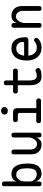

<svg xmlns="http://www.w3.org/2000/svg" viewBox="1396 -2194 807 3640"><g transform="rotate(-90 1800.0 -373.5)"><path d="M135 10Q112 10 101 -1.5Q90 -13 90 -36V-695Q90 -718 101 -729Q112 -740 135 -740Q158 -740 169 -729Q180 -718 180 -695V-456Q189 -501 225.5 -530.5Q262 -560 317 -560Q380 -560 420 -533Q460 -506 482 -462.5Q504 -419 512 -364.5Q520 -310 520 -256Q520 -210 513 -162.5Q506 -115 485 -76.5Q464 -38 426 -14Q388 10 327 10Q298 10 275 2Q252 -6 234 -20.5Q216 -35 202.5 -55Q189 -75 180 -100V-36Q180 -13 169 -1.5Q158 10 135 10ZM318 -80Q351 -80 373 -93.5Q395 -107 407.5 -131.5Q420 -156 425 -189.5Q430 -223 430 -262Q430 -300 426 -337.5Q422 -375 408.5 -404.5Q395 -434 370 -452Q345 -470 302 -470Q275 -470 252.5 -455Q230 -440 214 -417Q198 -394 189 -367Q180 -340 180 -316V-206Q180 -182 191.5 -159.5Q203 -137 222 -119.5Q241 -102 266 -91Q291 -80 318 -80Z M1015 -234V-515Q1015 -538 1026 -549Q1037 -560 1060 -560Q1083 -560 1094 -549Q1105 -538 1105 -515V-35Q1105 -12 1094 -1Q1083 10 1060 10Q1037 10 1026 -1Q1015 -12 1015 -35V-94Q1001 -46 967 -18Q933 10 878 10Q838 10 804.5 -3.5Q771 -17 746.5 -42Q722 -67 708.5 -102Q695 -137 695 -180V-515Q695 -538 706 -549Q717 -560 740 -560Q763 -560 774 -549Q785 -538 785 -515V-206Q785 -180 792 -156.5Q799 -133 812.5 -115Q826 -97 846 -86Q866 -75 893 -75Q920 -75 942.5 -91Q965 -107 981 -130.5Q997 -154 1006 -182Q1015 -210 1015 -234Z M1712 -90Q1732 -90 1743.5 -77.5Q1755 -65 1755 -45Q1755 -25 1743.5 -12.5Q1732 0 1712 0H1328Q1308 0 1296.5 -12.5Q1285 -25 1285 -45Q1285 -65 1296.5 -77.5Q1308 -90 1328 -90H1480V-400Q1480 -420 1470 -430Q1460 -440 1440 -440H1349Q1329 -440 1317 -452.5Q1305 -465 1305 -485Q1305 -505 1317 -517.5Q1329 -530 1349 -530H1490Q1531 -530 1550.5 -510.5Q1570 -491 1570 -450V-90ZM1520 -629Q1487 -629 1468 -646Q1449 -663 1449 -692Q1449 -722 1468 -739.5Q1487 -757 1520 -757Q1553 -757 1572 -739.5Q1591 -722 1591 -692Q1591 -663 1572 -646Q1553 -629 1520 -629Z M2279 -530Q2299 -530 2309.5 -517.5Q2320 -505 2320 -485Q2320 -465 2309.5 -452.5Q2299 -440 2279 -440H2095V-224Q2095 -152 2116.5 -116Q2138 -80 2180 -80Q2200 -80 2219 -83Q2238 -86 2261 -97Q2281 -108 2296.5 -102.5Q2312 -97 2323 -78Q2335 -58 2330.5 -41.5Q2326 -25 2307 -15Q2277 1 2242 5.5Q2207 10 2165 10Q2129 10 2099.5 -3Q2070 -16 2049 -42.5Q2028 -69 2016.5 -110Q2005 -151 2005 -207V-440H1888Q1868 -440 1857.5 -452.5Q1847 -465 1847 -485Q1847 -505 1857.5 -517.5Q1868 -530 1888 -530H2005V-660Q2005 -683 2016 -694Q2027 -705 2050 -705Q2073 -705 2084 -694Q2095 -683 2095 -660V-530Z M2859 -132Q2878 -132 2890.5 -118.5Q2903 -105 2903 -88Q2903 -79 2898.5 -70.5Q2894 -62 2882 -50Q2866 -35 2848 -24Q2830 -13 2809.5 -5Q2789 3 2766.5 6.5Q2744 10 2719 10Q2661 10 2615.5 -9.5Q2570 -29 2538.5 -65.5Q2507 -102 2490 -154.5Q2473 -207 2473 -272Q2473 -329 2485.5 -381.5Q2498 -434 2525.5 -473.5Q2553 -513 2597 -536.5Q2641 -560 2705 -560Q2765 -560 2805 -539.5Q2845 -519 2869.5 -482Q2894 -445 2904.5 -395.5Q2915 -346 2915 -287Q2915 -269 2902 -254.5Q2889 -240 2868 -240H2565Q2569 -200 2582 -169.5Q2595 -139 2615 -119.5Q2635 -100 2661.5 -90Q2688 -80 2720 -80Q2765 -80 2791.5 -94Q2818 -108 2833 -120Q2841 -127 2846 -129.5Q2851 -132 2859 -132ZM2565 -320H2809Q2814 -320 2819.5 -326Q2825 -332 2825 -353Q2825 -374 2817 -395Q2809 -416 2793.5 -432.5Q2778 -449 2755.5 -459.5Q2733 -470 2705 -470Q2674 -470 2649.5 -459Q2625 -448 2607.5 -428Q2590 -408 2579.5 -380.5Q2569 -353 2565 -320Z M3185 -316V-35Q3185 -12 3174 -1Q3163 10 3140 10Q3117 10 3106 -1Q3095 -12 3095 -35V-515Q3095 -538 3106 -549Q3117 -560 3140 -560Q3163 -560 3174 -549Q3185 -538 3185 -515V-456Q3199 -504 3233 -532Q3267 -560 3322 -560Q3362 -560 3395.5 -546.5Q3429 -533 3453.5 -508Q3478 -483 3491.5 -448Q3505 -413 3505 -370V-35Q3505 -12 3494 -1Q3483 10 3460 10Q3437 10 3426 -1Q3415 -12 3415 -35V-344Q3415 -370 3408 -393.5Q3401 -417 3387.5 -435Q3374 -453 3354 -464Q3334 -475 3307 -475Q3280 -475 3257.5 -459Q3235 -443 3219 -419.5Q3203 -396 3194 -368Q3185 -340 3185 -316Z"/></g></svg>

Font: Maple Mono Normal
Style: Regular
Weight: 400
Monospace: yes
Designer: subframe7536
Version: Version 7.000